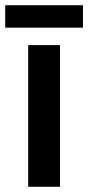

<svg xmlns="http://www.w3.org/2000/svg" viewBox="-37 -716 338 736"><path d="M281 -696H-17V-610H281ZM193 0V-543H71V0Z"/></svg>

Font: Noto Sans Lao Looped SemiCondensed SemiBold
Style: Regular
Weight: 600
Width: 4
Designer: Mark Frömberg, Ben Mitchell
Foundry: The Fontpad Ltd
Version: Version 1.002